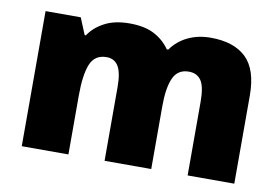

<svg xmlns="http://www.w3.org/2000/svg" viewBox="-64 -669 1129 774"><g transform="rotate(10 500.0 -281.5)"><path d="M741 -563Q836 -563 886 -515Q936 -467 936 -360V0H745V-301Q745 -364 728 -388.5Q711 -413 678 -413Q632 -413 614 -372.5Q596 -332 596 -258V0H405V-301Q405 -361 389 -387Q373 -413 341 -413Q292 -413 274.5 -369Q257 -325 257 -242V0H66V-553H210L238 -485H243Q265 -519 306.5 -541Q348 -563 409 -563Q470 -563 509.5 -542.5Q549 -522 574 -486H580Q606 -523 647.5 -543Q689 -563 741 -563Z"/></g></svg>

Font: Noto Sans Gurmukhi UI Black
Style: Regular
Weight: 900
Designer: Jelle Bosma - Monotype Design Team
Foundry: Monotype Imaging Inc.
Version: Version 2.004; ttfautohint (v1.8.4.7-5d5b)